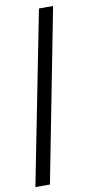

<svg xmlns="http://www.w3.org/2000/svg" viewBox="-98 -774 431 884"><g transform="rotate(-10 117.0 -331.5)"><path d="M-7 72H61L218 -735H152Z"/></g></svg>

Font: League Gothic Condensed
Style: Regular
Weight: 400
Width: 3
Designer: The League of Moveable Type
Version: Version 1.600; ttfautohint (v1.8.3)